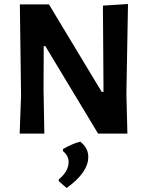

<svg xmlns="http://www.w3.org/2000/svg" viewBox="-20 -666 735 957"><path d="M618 -646 610 -199 615 0H469L206 -436H198L197 -222L201 0H78L85 -190L79 -644H224L487 -208H496L493 -638ZM380 40Q420 71 420 116Q420 194 312 271L273 237V228Q322 188 322 141Q322 111 294 87V77Q338 51 380 40Z"/></svg>

Font: Alegreya Sans
Style: Bold
Weight: 700
Designer: Juan Pablo del Peral
Foundry: Huerta Tipografica
Version: Version 2.007